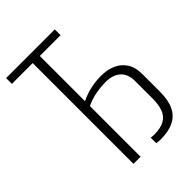

<svg xmlns="http://www.w3.org/2000/svg" viewBox="-237 -916 1032 1032"><g transform="rotate(-45 279.5 -399.5)"><path d="M360 11Q353 11 345 10Q337 9 329 8V-34Q335 -33 341.5 -32.5Q348 -32 354 -32Q406 -32 434.5 -49.5Q463 -67 474 -99Q485 -131 485 -174V-307Q485 -362 454.5 -389.5Q424 -417 369 -417Q333 -417 294.5 -410Q256 -403 218 -385V0H164V-766H6V-810H376V-766H218V-422Q251 -439 291.5 -448.5Q332 -458 376 -458Q419 -458 456 -443Q493 -428 516 -394.5Q539 -361 539 -305V-173Q539 -109 519.5 -68.5Q500 -28 460.5 -8.5Q421 11 360 11Z"/></g></svg>

Font: Oswald ExtraLight
Style: Regular
Weight: 250
Designer: Vernon Adams
Foundry: Vernon Adams
Version: Version 4.103;gftools[0.9.33.dev8+g029e19f]